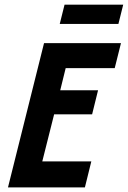

<svg xmlns="http://www.w3.org/2000/svg" viewBox="-20 -812 554 832"><path d="M14.6 0 170.8 -625H504.2L477.1 -516.7H264.6L241 -420.8H404.9L379.2 -316.7H214.6L163.2 -112.5H375.7L347.9 0ZM238.9 -708.3 259.7 -791.7H513.9L493.1 -708.3Z"/></svg>

Font: Afacad
Style: Italic
Weight: 400
Italic angle: -14°
Designer: Kristian Moeller
Foundry: Dicotype
Version: Version 1.000